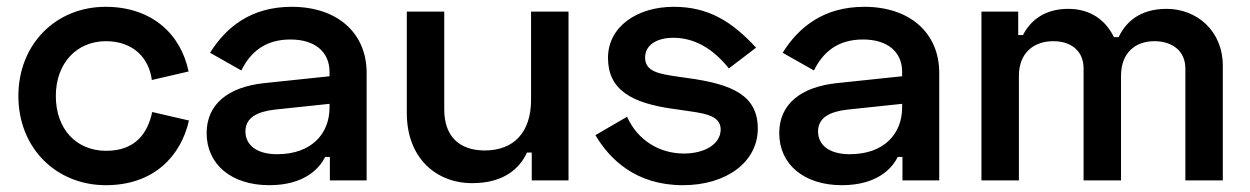

<svg xmlns="http://www.w3.org/2000/svg" viewBox="-20 -530 3671 564"><path d="M34 -248C34 -95 145 14 291 14C433 14 512 -73 535 -176L427 -201C414 -138 377 -87 292 -87C204 -87 144 -151 144 -248C144 -345 206 -409 291 -409C373 -409 418 -358 426 -295L534 -320C511 -431 425 -510 290 -510C145 -510 34 -401 34 -248Z M597 -375 689 -323C716 -378 760 -414 833 -414C907 -414 948 -376 948 -319V-306L758 -286C649 -275 587 -223 587 -139C587 -47 660 14 771 14C875 14 919 -36 935 -69H949V0H1057V-316C1057 -433 971 -510 837 -510C717 -510 644 -450 597 -375ZM701 -144C701 -184 735 -202 787 -208L948 -225V-214C948 -138 896 -77 794 -77C734 -77 701 -104 701 -144Z M1650 0V-496H1540V-237C1540 -142 1490 -88 1404 -88C1328 -88 1285 -131 1285 -208V-496H1175V-198C1175 -66 1261 8 1367 8C1461 8 1507 -36 1528 -82H1542V0Z M1766 -360C1766 -267 1834 -227 1959 -210L1987 -206C2040 -198 2097 -194 2097 -150C2097 -106 2049 -79 1989 -79C1917 -79 1853 -118 1822 -187L1729 -133C1771 -62 1848 14 1986 14C2115 14 2206 -55 2206 -152C2206 -249 2133 -283 1998 -301L1970 -305C1917 -313 1875 -319 1875 -361C1875 -397 1908 -419 1958 -419C2020 -419 2075 -387 2121 -329L2201 -390C2129 -468 2060 -510 1959 -510C1852 -510 1766 -452 1766 -360Z M2279 -375 2371 -323C2398 -378 2442 -414 2515 -414C2589 -414 2630 -376 2630 -319V-306L2440 -286C2331 -275 2269 -223 2269 -139C2269 -47 2342 14 2453 14C2557 14 2601 -36 2617 -69H2631V0H2739V-316C2739 -433 2653 -510 2519 -510C2399 -510 2326 -450 2279 -375ZM2383 -144C2383 -184 2417 -202 2469 -208L2630 -225V-214C2630 -138 2578 -77 2476 -77C2416 -77 2383 -104 2383 -144Z M2863 -496V0H2973V-307C2973 -375 3017 -409 3074 -409C3127 -409 3163 -380 3163 -329V0H3273V-307C3273 -375 3315 -409 3371 -409C3424 -409 3462 -380 3462 -329V0H3572V-337C3572 -439 3496 -504 3407 -504C3328 -504 3287 -465 3266 -421H3252C3229 -469 3185 -504 3118 -504C3051 -504 3008 -472 2985 -427H2971V-496Z"/></svg>

Font: Space Text SemiBold
Style: Regular
Weight: 600
Designer: Florian Karsten (Space Text), Colophon Foundry (Space Mono)
Foundry: Florian Karsten
Version: Version 1.003;PS 001.003;hotconv 1.0.88;makeotf.lib2.5.64775